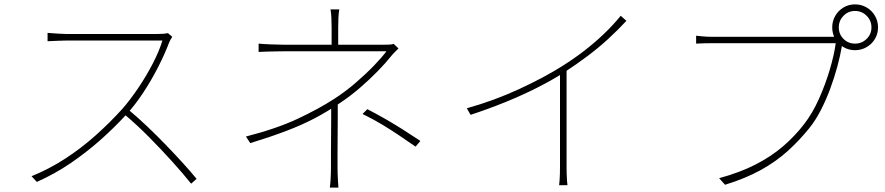

<svg xmlns="http://www.w3.org/2000/svg" viewBox="-20 -828 4040 876"><path d="M766 -660Q763 -656 758.5 -648Q754 -640 752 -635Q733 -584 702 -523Q671 -462 633 -404.5Q595 -347 555 -304Q500 -244 436 -187.5Q372 -131 300.5 -82.5Q229 -34 148 2L124 -24Q205 -57 278 -104.5Q351 -152 416.5 -210.5Q482 -269 538 -331Q573 -371 610 -425.5Q647 -480 677 -538Q707 -596 721 -643Q714 -643 680.5 -643Q647 -643 599.5 -643Q552 -643 499.5 -643Q447 -643 399.5 -643Q352 -643 320 -643Q288 -643 281 -643Q266 -643 246.5 -642Q227 -641 212 -640.5Q197 -640 197 -640V-678Q197 -678 211.5 -677Q226 -676 245.5 -674.5Q265 -673 281 -673Q288 -673 318.5 -673Q349 -673 394 -673Q439 -673 488.5 -673Q538 -673 583.5 -673Q629 -673 660.5 -673Q692 -673 700 -673Q716 -673 727 -674Q738 -675 746 -677ZM568 -326Q611 -290 654 -249Q697 -208 738 -165.5Q779 -123 814.5 -84Q850 -45 877 -12L852 10Q817 -34 766.5 -90Q716 -146 659.5 -203Q603 -260 548 -306Z M1528 -785Q1525 -770 1524 -745Q1523 -720 1523 -702Q1523 -691 1523 -672.5Q1523 -654 1523 -637.5Q1523 -621 1523 -615H1493Q1493 -621 1493 -637.5Q1493 -654 1493 -672.5Q1493 -691 1493 -702Q1493 -720 1492 -745Q1491 -770 1488 -785ZM1798 -607Q1790 -599 1780.5 -589.5Q1771 -580 1763 -570Q1740 -541 1703.5 -503.5Q1667 -466 1622.5 -427.5Q1578 -389 1528 -356Q1474 -319 1416 -288.5Q1358 -258 1287 -231Q1216 -204 1122 -175L1102 -205Q1242 -241 1338 -286Q1434 -331 1505 -377Q1556 -410 1603 -450.5Q1650 -491 1687 -529.5Q1724 -568 1743 -594Q1733 -594 1698.5 -594Q1664 -594 1615 -594Q1566 -594 1511.5 -594Q1457 -594 1407.5 -594Q1358 -594 1322 -594Q1286 -594 1274 -594Q1258 -594 1236.5 -593.5Q1215 -593 1195 -592.5Q1175 -592 1160 -591V-629Q1180 -627 1214.5 -625.5Q1249 -624 1274 -624Q1286 -624 1320 -624Q1354 -624 1400.5 -624Q1447 -624 1498.5 -624Q1550 -624 1598 -624Q1646 -624 1682 -624Q1718 -624 1733 -624Q1745 -624 1757 -624.5Q1769 -625 1776 -628ZM1521 -363Q1521 -332 1521 -292.5Q1521 -253 1520.5 -211.5Q1520 -170 1520 -132Q1520 -94 1520 -66Q1520 -51 1520.5 -35Q1521 -19 1522 -3Q1523 13 1524 28H1485Q1487 13 1488 -3Q1489 -19 1489.5 -35Q1490 -51 1490 -66Q1490 -94 1490 -131.5Q1490 -169 1490.5 -209.5Q1491 -250 1491 -286.5Q1491 -323 1491 -348ZM1876 -159Q1833 -189 1797 -213Q1761 -237 1723 -260Q1685 -283 1634 -308L1656 -330Q1704 -305 1742 -283Q1780 -261 1816.5 -238Q1853 -215 1898 -185Z M2110 -334Q2235 -369 2349.5 -422Q2464 -475 2546 -527Q2600 -561 2646.5 -597Q2693 -633 2734.5 -672.5Q2776 -712 2812 -756L2838 -733Q2798 -690 2754.5 -650Q2711 -610 2661 -572.5Q2611 -535 2553 -497Q2500 -463 2432 -428.5Q2364 -394 2286.5 -362.5Q2209 -331 2127 -304ZM2535 -509 2565 -527V-65Q2565 -50 2565.5 -33.5Q2566 -17 2567 -3.5Q2568 10 2569 17H2531Q2532 10 2533 -3.5Q2534 -17 2534.5 -33.5Q2535 -50 2535 -65Z M3807 -703Q3807 -672 3828.5 -650.5Q3850 -629 3881 -629Q3912 -629 3934 -650.5Q3956 -672 3956 -703Q3956 -734 3934 -756Q3912 -778 3881 -778Q3850 -778 3828.5 -756Q3807 -734 3807 -703ZM3777 -703Q3777 -732 3791 -756Q3805 -780 3828.5 -794Q3852 -808 3881 -808Q3910 -808 3934 -794Q3958 -780 3972 -756Q3986 -732 3986 -703Q3986 -674 3972 -650.5Q3958 -627 3934 -613Q3910 -599 3881 -599Q3852 -599 3828.5 -613Q3805 -627 3791 -650.5Q3777 -674 3777 -703ZM3829 -648Q3826 -641 3824.5 -636Q3823 -631 3821 -617Q3814 -575 3800.5 -525Q3787 -475 3768 -423.5Q3749 -372 3725 -325.5Q3701 -279 3673 -244Q3627 -187 3574 -139Q3521 -91 3451.5 -52.5Q3382 -14 3288 15L3261 -15Q3356 -41 3426.5 -77Q3497 -113 3551.5 -159.5Q3606 -206 3649 -262Q3687 -311 3716.5 -377Q3746 -443 3766 -510.5Q3786 -578 3793 -631Q3779 -631 3736 -631Q3693 -631 3633.5 -631Q3574 -631 3509 -631Q3444 -631 3385.5 -631Q3327 -631 3286.5 -631Q3246 -631 3236 -631Q3211 -631 3193 -630.5Q3175 -630 3156 -629V-665Q3169 -664 3181 -662.5Q3193 -661 3207 -660.5Q3221 -660 3237 -660Q3245 -660 3276.5 -660Q3308 -660 3354.5 -660Q3401 -660 3455 -660Q3509 -660 3562.5 -660Q3616 -660 3662 -660Q3708 -660 3739 -660Q3770 -660 3777 -660Q3785 -660 3791.5 -660.5Q3798 -661 3806 -663Z"/></svg>

Font: Noto Sans SC Thin Thin
Style: Regular
Weight: 250
Version: Version 2.004-H2;hotconv 1.0.118;makeotfexe 2.5.65603